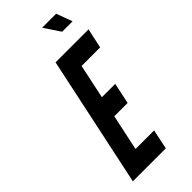

<svg xmlns="http://www.w3.org/2000/svg" viewBox="-287 -966 1017 1017"><g transform="rotate(-45 221.5 -457.5)"><path d="M40 0H287L310 -111H171L214 -313H314L339 -431H239L280 -624H419L443 -735H196ZM335.5 -825H413.5L380.5 -915H275.5Z"/></g></svg>

Font: League Gothic
Style: Italic
Weight: 400
Designer: The League of Moveable Type
Version: Version 1.600; ttfautohint (v1.8.3)